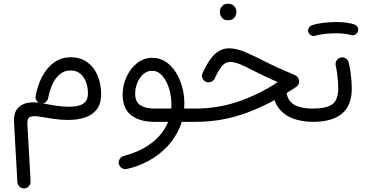

<svg xmlns="http://www.w3.org/2000/svg" viewBox="-20 -655 2014 1055"><path d="M368.2 -340.3Q326.2 -340.3 293.4 -322Q260.6 -303.7 236.8 -273Q213 -242.2 197.9 -204.5Q182.9 -166.7 175.9 -128.2Q172.7 -111.1 183.3 -99.1Q194 -87.1 209.1 -86.7Q222.8 -86.4 232.3 -94.6Q241.8 -102.9 244.5 -115.5Q251.8 -155.6 267.4 -190.2Q282.9 -224.9 307.8 -246.3Q332.8 -267.7 368.2 -267.7Q400.7 -267.7 421.7 -249.7Q442.7 -231.8 453 -203.2Q463.3 -174.7 463.3 -142.5Q463.3 -112.2 449.3 -96.2Q435.4 -80.1 411.8 -74.3Q388.2 -68.5 359.3 -68.5Q324.5 -68.5 287.1 -74.3Q249.8 -80 214.2 -87.1Q167.4 -97.1 130.9 -89.7Q94.4 -82.3 74.6 -56.6Q54.7 -30.9 56.9 15.1L75.5 345.7Q76.2 360.3 86.7 370.2Q97.2 380.1 111.8 380.1Q127.8 380.1 138.5 368.4Q149.2 356.8 148.1 340.5L130.3 24.8Q128.6 -6.4 147 -13.2Q165.5 -19.9 202.3 -13.4Q237.1 -7.3 276.9 -1.6Q316.8 4.1 356 4.1Q406.2 4.1 446.8 -9.2Q487.4 -22.4 511.6 -53.6Q535.7 -84.9 535.7 -139Q535.7 -192.3 517 -238.1Q498.4 -283.9 461.1 -312.1Q423.9 -340.3 368.2 -340.3Z M827.8 14.5H1055.2Q1070.6 14.5 1081.1 3.8Q1091.5 -7 1091.5 -22Q1091.5 -37.4 1081.1 -47.9Q1070.6 -58.5 1055.2 -58.5H827.2Q780.2 -58.5 751.5 -76.6Q722.7 -94.7 722.7 -141.1Q722.7 -170.5 734.3 -199.3Q745.8 -228 766.8 -247.1Q787.8 -266.1 815.2 -266.1Q841.7 -266.1 861.6 -248.8Q881.5 -231.5 895 -203.9Q908.4 -176.2 915.2 -144.6Q921.9 -112.9 921.9 -83.9Q921.9 -13.5 890 43.3Q858.1 100.2 799.8 140.4Q741.5 180.6 661.9 201.4Q647.5 205.2 638.7 217.4Q629.9 229.7 632.9 244.8Q635.9 259.2 648.6 267.9Q661.3 276.7 675.9 273.7Q742.1 258.9 799.7 227.1Q857.2 195.3 900.6 148.7Q944 102.1 968.5 42.7Q993 -16.6 993 -86.3Q993 -132.3 981 -176.8Q969 -221.3 946.1 -257.7Q923.3 -294 890.7 -315.6Q858 -337.3 816.7 -337.3Q769.5 -337.3 732.6 -307.7Q695.8 -278.1 674.9 -231.9Q653.9 -185.7 653.9 -135.2Q653.9 -58.2 701 -21.8Q748 14.5 827.8 14.5Z M1238.2 -389.5Q1205.7 -389.5 1180.4 -373.2Q1155 -356.9 1133.9 -326.6Q1112.8 -296.3 1093.4 -254.6Q1086.9 -240.9 1091.6 -227.8Q1096.4 -214.6 1106.8 -208Q1117.3 -201.5 1128.4 -202.5Q1139.4 -203.5 1147.9 -209.5Q1156.4 -215.6 1159.5 -223.4Q1181.9 -272.2 1200.9 -293.5Q1219.9 -314.8 1244.4 -314.8Q1267.5 -314.8 1300 -301.5Q1332.5 -288.1 1378.3 -263.9Q1406.1 -249.5 1437.9 -234.7Q1469.7 -220 1506.7 -203.4Q1394.2 -131.3 1283.3 -94.9Q1172.4 -58.5 1055.2 -58.5Q1040 -58.5 1029.1 -47.7Q1018.2 -36.9 1018.2 -22Q1018.2 -7.4 1029.1 3.6Q1040 14.5 1055.2 14.5Q1202.6 14.5 1337.2 -35.7Q1471.9 -85.9 1606.8 -176.9Q1623.8 -188 1623.8 -208Q1623.8 -218.5 1617.7 -228Q1611.5 -237.5 1601.7 -241.6Q1547.4 -264.6 1503.6 -284.6Q1459.8 -304.6 1424.6 -322.8Q1369.4 -351.4 1323.3 -370.5Q1277.2 -389.5 1238.2 -389.5ZM1480 -168Q1480 -104.8 1508.8 -64.5Q1537.7 -24.1 1587.5 -4.8Q1637.3 14.5 1699.7 14.5H1700.2Q1715.6 14.5 1726.1 3.8Q1736.5 -7 1736.5 -22Q1736.5 -37.4 1726.1 -47.9Q1715.6 -58.5 1700.2 -58.5H1699.7Q1625 -58.5 1589 -84.7Q1553 -110.9 1553 -168Q1553 -183.5 1542.4 -193.9Q1531.9 -204.3 1516.5 -204.3Q1501.5 -204.3 1490.8 -193.9Q1480 -183.5 1480 -168ZM1188.2 -591.4Q1188.2 -580.7 1191.5 -570.9Q1195.3 -560.2 1205 -551.9Q1214.7 -543.6 1232.9 -543.6Q1251.1 -543.6 1261.1 -551.5Q1271.2 -559.4 1275.1 -570.3Q1279.1 -581.3 1279.1 -590.8Q1279.1 -603.3 1271.9 -614.5Q1266.4 -623.1 1256.7 -628.8Q1247.1 -634.5 1233.3 -634.5Q1212.8 -634.5 1200.5 -621.2Q1188.2 -607.8 1188.2 -591.4Z M1663.7 -22Q1663.7 -7 1674.5 3.8Q1685.2 14.5 1700.2 14.5Q1805.2 14.5 1859.1 -30.6Q1913.1 -75.7 1913.1 -169.6Q1913.1 -186.6 1911.3 -209.8Q1909.6 -233 1906 -258.8Q1902.5 -284.5 1896.7 -308.8Q1894.1 -323.8 1882 -332.7Q1869.8 -341.7 1854.9 -339.4Q1839.9 -337.2 1831 -324.8Q1822 -312.5 1824.1 -297.5Q1829.3 -275.5 1832.4 -251.3Q1835.6 -227.2 1837.1 -205.7Q1838.6 -184.2 1838.6 -169.9Q1838.6 -105.5 1805.7 -82Q1772.8 -58.5 1700.2 -58.5Q1685.2 -58.5 1674.5 -47.9Q1663.7 -37.4 1663.7 -22ZM1674.4 -478.8Q1677.9 -467.6 1689.1 -461.2Q1700.2 -454.9 1712 -458.4Q1732.2 -465 1763.1 -468.5Q1794 -472 1827.6 -472Q1836.3 -472 1843.2 -476.2Q1850.2 -480.5 1854.4 -487.6Q1858.6 -494.8 1858.6 -503Q1858.6 -515.7 1849.5 -524.9Q1840.4 -534 1827.6 -534Q1792.6 -534 1756.8 -529.6Q1720.9 -525.2 1694.6 -516.3Q1682.4 -512.7 1676.7 -501.7Q1671 -490.7 1674.4 -478.8ZM1796.6 -503Q1796.6 -490.2 1805.8 -481.1Q1814.9 -472 1827.6 -472Q1851.1 -472 1873.4 -469.3Q1895.6 -466.7 1909.4 -462.2Q1916.1 -460.5 1922.5 -461.5Q1928.9 -462.4 1934.4 -466.1Q1939.8 -469.8 1943.6 -475.5Q1950.9 -486.8 1947.2 -499.8Q1943.5 -512.8 1931.6 -519Q1913.3 -526.3 1886.3 -530.2Q1859.3 -534 1827.6 -534Q1814.9 -534 1805.8 -524.9Q1796.6 -515.7 1796.6 -503Z"/></svg>

Font: Mikhak VF
Style: Regular
Weight: 100
Designer: Amin Abedi
Version: Version 3.001